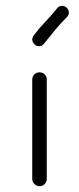

<svg xmlns="http://www.w3.org/2000/svg" viewBox="-20 -641 272 661"><path d="M91 -367Q91 -378 98.5 -385Q106 -392 116 -392Q127 -392 134 -385Q141 -378 141 -367V-25Q141 -15 134 -7.5Q127 0 116 0Q106 0 98.5 -7.5Q91 -15 91 -25ZM211 -583Q189 -561 169.5 -537.5Q150 -514 131 -490Q125 -482 114 -482Q104 -482 97.5 -489.5Q91 -497 91 -505Q91 -512 96 -519Q114 -543 136 -566Q158 -589 178 -614Q184 -621 194 -621Q203 -621 210 -614Q217 -607 217 -598Q217 -589 211 -583Z"/></svg>

Font: Hubballi
Style: Regular
Weight: 400
Designer: Erin McLaughlin
Version: Version 1.000; ttfautohint (v1.8.3)